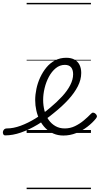

<svg xmlns="http://www.w3.org/2000/svg" viewBox="-184 -918 690 1326"><path d="M254 18Q216 18 185 4.5Q154 -9 130.5 -32.5Q107 -56 91 -87.5Q75 -119 67 -154.5Q59 -190 59 -227Q59 -264 67.5 -304.5Q76 -345 93.5 -383Q111 -421 136.5 -452Q162 -483 196.5 -501Q231 -519 274 -519Q308 -519 331 -506Q354 -493 365.5 -469.5Q377 -446 377 -414Q377 -368 353.5 -322Q330 -276 287.5 -229.5Q245 -183 187 -137Q132 -91 74 -56.5Q16 -22 -40 -2.5Q-96 17 -148 17Q-157 17 -161 9.5Q-165 2 -164 -7Q-163 -16 -156 -23.5Q-149 -31 -136 -31Q-92 -31 -41.5 -49.5Q9 -68 61 -100Q113 -132 161 -173Q208 -212 244.5 -251.5Q281 -291 301 -330Q321 -369 321 -405Q321 -436 307 -453Q293 -470 264 -470Q229 -470 201 -447Q173 -424 153.5 -387.5Q134 -351 124 -309Q114 -267 114 -228Q114 -189 123.5 -153Q133 -117 152 -90Q171 -63 199 -47Q227 -31 263 -31Q301 -31 334 -47Q367 -63 395 -86.5Q423 -110 444 -132Q452 -141 460.5 -140Q469 -139 476 -132Q483 -126 485 -118Q487 -110 479 -100Q455 -70 420 -43Q385 -16 342.5 1Q300 18 254 18ZM0 378H444V388H0ZM0 -20H444V0H0ZM0 -505H444V-500H0ZM0 -898H444V-888H0Z"/></svg>

Font: Playwrite DE SAS Guides
Style: Regular
Weight: 400
Designer: Veronika Burian, José Scaglione
Foundry: TypeTogether
Version: Version 1.003